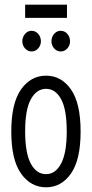

<svg xmlns="http://www.w3.org/2000/svg" viewBox="-20 -789 390 817"><path d="M176 8Q111 8 69.5 -50.5Q28 -109 28 -229Q28 -350 69.5 -408.5Q111 -467 176 -467Q241 -467 282 -408.5Q323 -350 323 -229Q323 -109 282 -50.5Q241 8 176 8ZM176 -48Q216 -48 240 -93Q264 -138 264 -230Q264 -323 240 -367Q216 -411 176 -411Q136 -411 111.5 -367Q87 -323 87 -230Q87 -138 111 -93Q135 -48 176 -48ZM114 -570Q98 -570 86.5 -583Q75 -596 75 -613Q75 -631 86.5 -644.5Q98 -658 114 -658Q131 -658 142.5 -645Q154 -632 154 -613Q154 -596 142.5 -583Q131 -570 114 -570ZM238 -570Q222 -570 210.5 -583Q199 -596 199 -613Q199 -632 210.5 -645Q222 -658 238 -658Q255 -658 266.5 -645Q278 -632 278 -613Q278 -596 266.5 -583Q255 -570 238 -570ZM87 -713V-769H265V-713Z"/></svg>

Font: Inconsolata ExtraCondensed
Style: Regular
Weight: 400
Width: 2
Monospace: yes
Designer: Raph Levien, Cyreal, Brenton Simpson
Foundry: Raph Levien, Cyreal, Google
Version: Version 3.000; ttfautohint (v1.8.2.53-6de2)